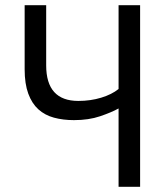

<svg xmlns="http://www.w3.org/2000/svg" viewBox="-20 -720 645 740"><path d="M158 -700V-468Q158 -331 282 -331Q329 -331 370 -343.5Q411 -356 437 -377V-700H520V0H437V-302Q410 -287 366 -272Q322 -257 265 -257Q223 -257 188 -266.5Q153 -276 128 -298.5Q103 -321 89 -359Q75 -397 75 -453V-700Z"/></svg>

Font: PT Sans
Style: Regular
Weight: 400
Version: Version 2.003W OFL; ttfautohint (v1.6)